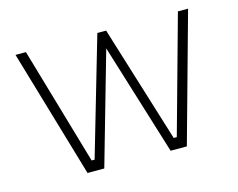

<svg xmlns="http://www.w3.org/2000/svg" viewBox="-78 -632 928 748"><g transform="rotate(-15 385.5 -258.5)"><path d="M189.5 0 37.5 -517H79.5L217.5 -43H229.5L367.5 -517H403L549 -45H561.5L692.5 -517H733.5L590 0H524.5L385.5 -450L257 0Z"/></g></svg>

Font: Public Sans Thin Thin
Style: Regular
Weight: 250
Version: Version 2.001